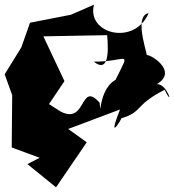

<svg xmlns="http://www.w3.org/2000/svg" viewBox="-37 -791 742 819"><path d="M225 -230 475 -324C412 -164 495 -304 479 -286C573 -313 534 -341 665 -408C707 -324 677 -435 632 -432C730 -490 590 -569 585 -555C609 -522 524 -722 597 -735C537 -594 331 -646 364 -771L265 -728L91 -694L54 -589L-17 -474L15 -385L13 -162L132 -118L80 -91L202 8L333 -184L137 -325ZM491 -462C376 -447 396 -264 388 -353C302 -448 334 -258 222 -315L172 -347L238 -445L148 -636L420 -641C428 -557 422 -481 363 -528C507 -527 523 -586 456 -451Z"/></svg>

Font: Asimov Silicon
Style: Regular
Weight: 400
Designer: Google
Version: Version 2.000980; 2014